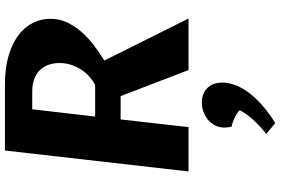

<svg xmlns="http://www.w3.org/2000/svg" viewBox="-192 -562 1093 748"><g transform="rotate(-90 354.0 -188.5)"><path d="M262.2 -264.6 232.4 0H59.6L141.1 -715.3H397.9Q463.4 -715.3 511.7 -700.7Q560.1 -686 591.8 -661.6Q623.5 -637.2 638.9 -605.2Q654.3 -573.2 654.3 -538.6Q654.3 -502 638.9 -470.7Q623.5 -439.5 599.9 -413.3Q576.2 -387.2 547.4 -366Q518.6 -344.7 491.7 -328.1L655.3 0H454.6L353 -264.6ZM273.4 -363.8H397Q412.6 -372.1 428 -385.5Q443.4 -398.9 455.3 -416.7Q467.3 -434.6 474.6 -456.3Q481.9 -478 481.9 -502.9Q481.9 -525.9 475.1 -545.4Q468.3 -564.9 454.3 -579.1Q440.4 -593.3 419.7 -601.1Q398.9 -608.9 371.1 -608.9H301.8ZM205.6 302.7Q220.7 291 234.9 278.1Q249 265.1 261.2 251.5Q273.4 237.8 283 224.6Q292.5 211.4 297.9 199.2Q287.1 188.5 270.3 180.2Q253.4 171.9 234.9 168Q232.4 162.6 231.4 154.8Q230.5 147 230.5 138.7Q230.5 119.6 238.8 103.8Q247.1 87.9 260.7 76.2Q274.4 64.5 292 58.1Q309.6 51.8 328.6 51.8Q344.2 51.8 358.2 56.6Q372.1 61.5 382.8 71.5Q393.6 81.5 399.7 96.4Q405.8 111.3 405.8 131.3Q405.8 152.3 397.7 177Q389.6 201.7 371.1 228.3Q352.5 254.9 322.3 282.7Q292 310.5 248 337.9Z"/></g></svg>

Font: Proza Libre
Style: Bold Italic
Weight: 700
Designer: Jasper de Waard
Foundry: Jasper de Waard
Version: Version 1.000; ttfautohint (v1.4.1.8-43bc)